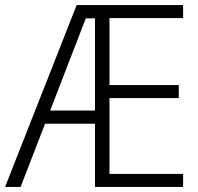

<svg xmlns="http://www.w3.org/2000/svg" viewBox="-21 -734 779 754"><path d="M698 0V-51H409V-349H681V-400H409V-663H698V-714H280L-1 0H60L156 -248H352V0ZM176 -300 316 -662H352V-300Z"/></svg>

Font: Noto Sans SemiCondensed Light
Style: Regular
Weight: 300
Width: 4
Designer: Monotype Design Team
Foundry: Monotype Imaging Inc.
Version: Version 2.013